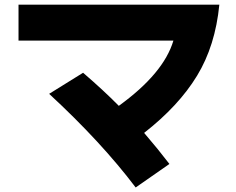

<svg xmlns="http://www.w3.org/2000/svg" viewBox="-20 -747 1040 845"><path d="M61.5 -568.4V-726.6H945.3Q927.7 -545.9 847.2 -413.6Q766.6 -281.2 614.3 -162.1Q674.8 -91.8 725.6 -25.4L577.1 78.1Q425.8 -122.1 196.3 -334L345.7 -426.8Q435.5 -349.6 502.9 -281.2Q700.2 -423.8 743.2 -568.4Z"/></svg>

Font: GenEi M Gothic v2 Heavy
Style: Regular
Weight: 800
Version: Version 2.0